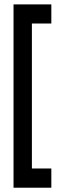

<svg xmlns="http://www.w3.org/2000/svg" viewBox="-20 -685 295 873"><path d="M41.5 168.5V-665H213.4V-578.1H125V81.1H213.4V168.5Z"/></svg>

Font: VizhehAzad
Style: Regular
Weight: 400
Designer: damoon khanjanzadeh
Foundry: http://font-store.ir
Version: Version:0.0.3;RFB:1.2.5;Building:2016-04-04 21:25:54.909891